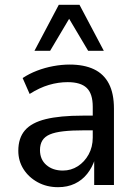

<svg xmlns="http://www.w3.org/2000/svg" viewBox="-20 -768 566 797"><path d="M221 9Q174 9 136.5 -11.5Q99 -32 77.5 -66Q56 -100 56 -142Q56 -195 83.5 -227Q111 -259 170 -273.5Q229 -288 323 -288H378V-227H329Q278 -227 243 -223Q208 -219 187 -210Q166 -201 156 -185Q146 -169 146 -145Q146 -106 172.5 -83Q199 -60 241 -60Q275 -60 303 -78Q331 -96 348 -127Q365 -158 365 -197V-325Q365 -379 340 -403Q315 -427 261 -427Q222 -427 183 -415.5Q144 -404 103 -378L74 -444Q101 -462 133.5 -474.5Q166 -487 201 -493.5Q236 -500 269 -500Q329 -500 370 -480.5Q411 -461 432 -420.5Q453 -380 453 -317V0H371V-107H374Q363 -73 342 -46.5Q321 -20 290.5 -5.5Q260 9 221 9ZM123 -557 224 -748H310L411 -557H346L267 -690L188 -557Z"/></svg>

Font: Nunito Sans 10pt SemiCondensed Medium
Style: Regular
Weight: 500
Width: 4
Designer: Vernon Adams
Foundry: Vernon Adams
Version: Version 3.101;gftools[0.9.27]